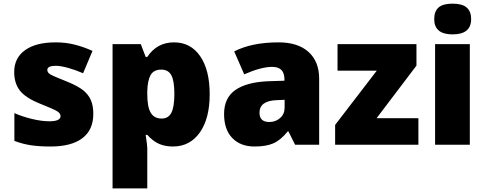

<svg xmlns="http://www.w3.org/2000/svg" viewBox="-20 -796 2671 1056"><path d="M493.2 -169.9Q493.2 -81.1 432.6 -35.6Q372.1 9.8 258.8 9.8Q197.3 9.8 151.9 3.2Q106.4 -3.4 59.1 -21V-173.8Q103.5 -154.3 156.5 -141.6Q209.5 -128.9 251 -128.9Q313 -128.9 313 -157.2Q313 -171.9 295.7 -183.3Q278.3 -194.8 194.8 -228Q118.7 -259.3 88.4 -299.1Q58.1 -338.9 58.1 -399.9Q58.1 -477.1 117.7 -520Q177.2 -563 286.1 -563Q340.8 -563 388.9 -551Q437 -539.1 488.8 -516.1L437 -393.1Q398.9 -410.2 356.4 -422.1Q314 -434.1 287.1 -434.1Q240.2 -434.1 240.2 -411.1Q240.2 -397 256.6 -387Q272.9 -377 351.1 -346.2Q409.2 -322.3 437.7 -299.3Q466.3 -276.4 479.7 -245.4Q493.2 -214.4 493.2 -169.9Z M931.2 9.8Q889.2 9.8 856 -4.2Q822.8 -18.1 790 -54.2H781.2Q790 3.9 790 18.1V240.2H599.1V-553.2H754.4L781.2 -482.9H790Q843.3 -563 937 -563Q1028.8 -563 1081.1 -486.8Q1133.3 -410.6 1133.3 -277.8Q1133.3 -144 1078.9 -67.1Q1024.4 9.8 931.2 9.8ZM867.2 -413.1Q825.2 -413.1 808.3 -383.1Q791.5 -353 790 -293.9V-278.8Q790 -207.5 809.1 -175.8Q828.1 -144 869.1 -144Q905.8 -144 922.4 -175.5Q939 -207 939 -279.8Q939 -351.1 922.4 -382.1Q905.8 -413.1 867.2 -413.1Z M1603 0 1566.4 -73.2H1562.5Q1523.9 -25.4 1483.9 -7.8Q1443.8 9.8 1380.4 9.8Q1302.2 9.8 1257.3 -37.1Q1212.4 -84 1212.4 -168.9Q1212.4 -257.3 1273.9 -300.5Q1335.4 -343.8 1452.1 -349.1L1544.4 -352.1V-359.9Q1544.4 -428.2 1477.1 -428.2Q1416.5 -428.2 1323.2 -387.2L1268.1 -513.2Q1364.7 -563 1512.2 -563Q1618.7 -563 1677 -510.3Q1735.4 -457.5 1735.4 -362.8V0ZM1461.4 -125Q1496.1 -125 1520.8 -147Q1545.4 -168.9 1545.4 -204.1V-247.1L1501.5 -245.1Q1407.2 -241.7 1407.2 -175.8Q1407.2 -125 1461.4 -125Z M2281.2 0H1823.2V-108.9L2052.2 -407.2H1836.4V-553.2H2270.5V-435.1L2051.3 -146H2281.2Z M2564 0H2373V-553.2H2564ZM2368.2 -690.9Q2368.2 -733.9 2392.1 -754.9Q2416 -775.9 2469.2 -775.9Q2522.5 -775.9 2546.9 -754.4Q2571.3 -732.9 2571.3 -690.9Q2571.3 -606.9 2469.2 -606.9Q2368.2 -606.9 2368.2 -690.9Z"/></svg>

Font: Open Sans ExtBd
Style: Bold
Weight: 800
Foundry: Ascender Corporation
Version: Version 1.10